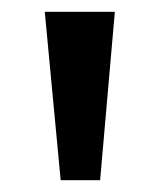

<svg xmlns="http://www.w3.org/2000/svg" viewBox="-20 -732 272 326"><path d="M83 -426 56 -712H175L150 -426Z"/></svg>

Font: Muli SemiBold
Style: Regular
Weight: 600
Designer: Vernon Adams
Foundry: Vernon Adams
Version: Version 2.000